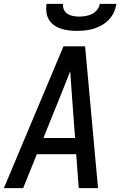

<svg xmlns="http://www.w3.org/2000/svg" viewBox="-20 -975 640 995"><path d="M0 0 309 -735H421L488 0H388L375 -176H171L100 0ZM205 -260H369L352 -490Q350 -519 348 -548Q346 -577 344 -606Q332 -577 321 -548Q310 -519 298 -490ZM379 -815Q357 -815 336 -817.5Q315 -820 295.5 -826.5Q276 -833 259.5 -845Q243 -857 233 -874Q223 -891 220.5 -912Q218 -933 221 -955H307Q305 -939 311.5 -924.5Q318 -910 330.5 -902.5Q343 -895 359 -892Q375 -889 391 -889Q407 -889 424 -892Q441 -895 456.5 -902.5Q472 -910 483.5 -924.5Q495 -939 497 -955H583Q580 -933 570.5 -912Q561 -891 545 -874Q529 -857 508.5 -845Q488 -833 466.5 -826.5Q445 -820 423 -817.5Q401 -815 379 -815Z"/></svg>

Font: Iosevka Md Ex Obl
Style: Regular
Weight: 500
Width: 7
Italic angle: -9°
Monospace: yes
Designer: Belleve Invis
Foundry: Belleve Invis
Version: Version 32.5.0; ttfautohint (v1.8.4)